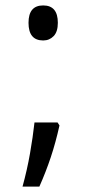

<svg xmlns="http://www.w3.org/2000/svg" viewBox="-20 -567 318 707"><path d="M139 -418Q85 -418 85 -483Q85 -547 139 -547Q193 -547 193 -483Q193 -450 177.5 -434Q162 -418 139 -418ZM192 -116 199 -105Q185 -42 167 12Q149 66 125 120H63Q80 58 90.5 -2Q101 -62 107 -116Z"/></svg>

Font: Noto Sans Bengali UI ExtraCondensed
Style: Regular
Weight: 400
Width: 2
Designer: Jelle Bosma - Monotype Design Team
Foundry: Monotype Imaging Inc.
Version: Version 2.003; ttfautohint (v1.8.4.7-5d5b)